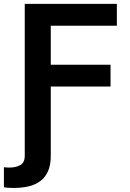

<svg xmlns="http://www.w3.org/2000/svg" viewBox="-39 -747 659 972"><path d="M86.3 0H218V41.9Q218 88.4 204 119.9Q190 151.3 164.8 169.9Q139.6 188.6 105.3 196.6Q71 204.5 30.9 204.5Q22.7 204.5 9.6 204Q-3.6 203.5 -19.2 201V99.4Q-12.8 100.5 -4.8 100.9Q3.2 101.2 9.9 101.2Q41.2 101.2 63.7 88.8Q86.3 76.3 86.3 40.8ZM86.3 0V-727.3H552.6V-616.8H218V-419.4H520.6V-308.9H218V0Z"/></svg>

Font: InterMG SemiBold
Style: Regular
Weight: 600
Designer: Rasmus Andersson
Foundry: rsms
Version: Version 3.019;December 26, 2023;FontCreator 15.0.0.2955 64-b